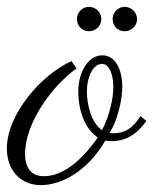

<svg xmlns="http://www.w3.org/2000/svg" viewBox="-44 -520 446 559"><path d="M275 -133C298 -169 312 -228 312 -267C312 -319 291 -359 254 -359C214 -359 184 -312 184 -254C184 -197 204 -143 241 -120C197 -57 142 -7 84 -7C47 -7 29 -31 29 -72C29 -164 110 -272 179 -321L164 -342C74 -301 -24 -186 -24 -88C-24 -23 17 19 75 19C131 19 208 -17 263 -111C269 -109 275 -109 281 -109C318 -109 352 -125 382 -168L365 -182C342 -146 320 -132 284 -132C281 -132 278 -132 275 -133ZM209 -254C209 -296 227 -334 253 -334C273 -334 286 -305 286 -267C286 -238 277 -187 253 -141C221 -163 209 -216 209 -254ZM355 -464C355 -484 339 -500 319 -500C299 -500 284 -484 284 -464C284 -445 299 -429 319 -429C339 -429 355 -445 355 -464ZM251 -464C251 -484 235 -500 215 -500C195 -500 180 -484 180 -464C180 -445 195 -429 215 -429C235 -429 251 -445 251 -464Z"/></svg>

Font: Parisienne
Style: Regular
Weight: 400
Designer: Astigmatic (AOETI)
Foundry: Astigmatic (AOETI)
Version: Version 1.000